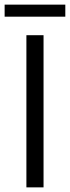

<svg xmlns="http://www.w3.org/2000/svg" viewBox="-22 -809 302 829"><path d="M92 0V-657H166V0ZM-2 -737V-789H260V-737Z"/></svg>

Font: Assistant ExtraLight
Style: Regular
Weight: 400
Version: Version 3.000